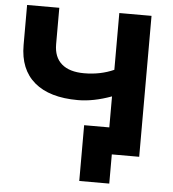

<svg xmlns="http://www.w3.org/2000/svg" viewBox="-57 -752 858 950"><g transform="rotate(5 372.0 -277.5)"><path d="M657 -700V0H521V145H372V-132H497V-286Q407 -253 330 -253Q189 -253 114 -316.5Q39 -380 39 -501V-700H199V-519Q199 -455 237.5 -421.5Q276 -388 349 -388Q430 -388 497 -418V-700Z"/></g></svg>

Font: Montserrat-Bold
Style: Bold
Weight: 700
Version: Version 7.200